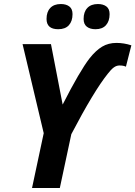

<svg xmlns="http://www.w3.org/2000/svg" viewBox="-20 -933 672 953"><path d="M197 -272 92 -714H233L291 -414Q376 -581 425 -644Q456 -683 487 -701.5Q518 -720 558 -720Q595 -720 632 -708L605 -602Q593 -608 573 -608Q558 -608 544.5 -598Q531 -588 515 -567Q446 -481 334 -267L277 0H139ZM211 -839Q211 -874 229.5 -893.5Q248 -913 282 -913Q308 -913 324 -901Q340 -889 340 -863Q340 -828 322 -808Q304 -788 269 -788Q211 -788 211 -839ZM395 -839Q395 -874 413.5 -893.5Q432 -913 466 -913Q492 -913 508 -901Q524 -889 524 -863Q524 -828 506 -808Q488 -788 454 -788Q427 -788 411 -800.5Q395 -813 395 -839Z"/></svg>

Font: Noto Sans Display
Style: Bold Italic
Weight: 700
Italic angle: -12°
Designer: Monotype Design team
Foundry: Monotype Imaging Inc.
Version: Version 1.000